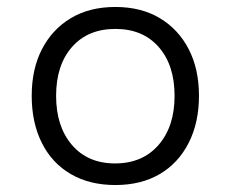

<svg xmlns="http://www.w3.org/2000/svg" viewBox="-20 -523 661 551"><path d="M311 8Q237 8 183 -23.5Q129 -55 100 -113Q71 -171 71 -248Q71 -325 100.5 -382Q130 -439 183.5 -471Q237 -503 311 -503Q385 -503 438.5 -471Q492 -439 521.5 -382Q551 -325 551 -248Q551 -171 521.5 -113Q492 -55 438.5 -23.5Q385 8 311 8ZM310 -54Q389 -54 435 -107Q481 -160 481 -248Q481 -336 435.5 -388Q390 -440 311 -440Q232 -440 186.5 -388Q141 -336 141 -248Q141 -160 186.5 -107Q232 -54 310 -54Z"/></svg>

Font: Nunito Sans 7pt Light
Style: Regular
Weight: 300
Designer: Vernon Adams
Foundry: Vernon Adams
Version: Version 3.101;gftools[0.9.27]